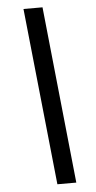

<svg xmlns="http://www.w3.org/2000/svg" viewBox="-59 -797 470 942"><g transform="rotate(-5 176.0 -326.5)"><path d="M184.6 109.4 93.8 -761.7H187.5L277.8 109.4Z"/></g></svg>

Font: Inter 24pt Medium
Style: Italic
Weight: 500
Italic angle: -9.3988°
Designer: Rasmus Andersson
Foundry: rsms
Version: Version 4.001;git-66647c0bb